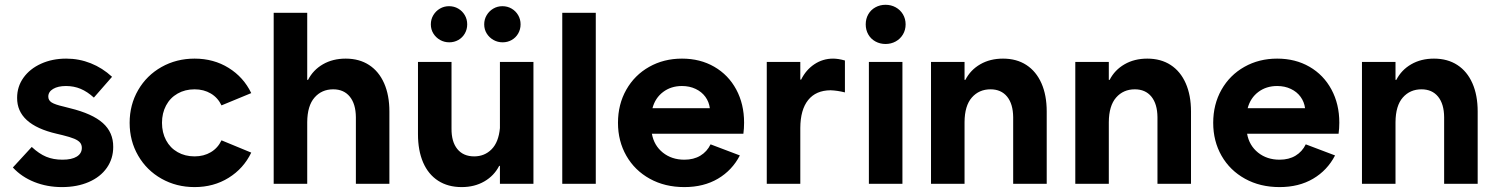

<svg xmlns="http://www.w3.org/2000/svg" viewBox="-20 -760 6189 794"><path d="M33.2 -67.4 111.3 -152.3Q141.6 -124 171.1 -111.8Q200.7 -99.6 238.3 -99.6Q276.9 -99.6 297.6 -112.5Q318.4 -125.5 318.4 -148.4Q318.4 -161.6 311 -170.4Q303.7 -179.2 286.9 -186.3Q270 -193.4 238.3 -201.2L213.9 -207Q49.8 -245.1 50.8 -355.5Q50.8 -401.9 77.1 -438.7Q103.5 -475.6 149.9 -496.6Q196.3 -517.6 253.9 -517.6Q307.1 -517.6 355.5 -498.3Q403.8 -479 443.4 -442.4L368.2 -356.4Q341.3 -380.9 313.5 -392.6Q285.6 -404.3 252.9 -404.3Q219.7 -404.3 199.7 -392.3Q179.7 -380.4 179.7 -360.4Q179.7 -345.2 193.4 -336.4Q207 -327.6 243.2 -319.3L269.5 -312.5Q361.8 -290 405.3 -251.2Q448.7 -212.4 448.2 -152.3Q448.2 -104 421.9 -66.2Q395.5 -28.3 347.2 -7.3Q298.8 13.7 236.3 13.7Q174.8 13.7 122.1 -7.3Q69.3 -28.3 33.2 -67.4Z M516.1 -252Q516.1 -326.7 551.3 -387.5Q586.4 -448.2 647.9 -482.9Q709.5 -517.6 784.7 -517.6Q863.8 -517.6 925.5 -479.2Q987.3 -440.9 1019 -375L896 -324.2Q880.9 -356 851.8 -373.3Q822.8 -390.6 784.7 -390.6Q745.1 -390.6 714.4 -373Q683.6 -355.5 666.7 -323.7Q649.9 -292 649.9 -252Q649.9 -211.9 666.7 -180.2Q683.6 -148.4 714.4 -130.9Q745.1 -113.3 784.7 -113.3Q822.8 -113.3 851.8 -130.6Q880.9 -147.9 896 -179.7L1019 -128.9Q987.3 -63 925.5 -24.7Q863.8 13.7 784.7 13.7Q709.5 13.7 647.9 -21Q586.4 -55.7 551.3 -116.5Q516.1 -177.2 516.1 -252Z M1111.8 -707H1250.5V-429.7H1253.9Q1274.9 -470.7 1315.4 -494.1Q1356 -517.6 1409.7 -517.6Q1465.8 -517.6 1506.3 -491.2Q1546.9 -464.8 1568.6 -415.5Q1590.3 -366.2 1590.3 -298.8V0H1451.7V-275.4Q1451.2 -330.1 1426.5 -360.4Q1401.9 -390.6 1357.9 -390.6Q1310.5 -390.6 1280.8 -356.7Q1251 -322.8 1250.5 -254.9V0H1111.8Z M2186 0H2047.4V-74.2H2044.4Q2023.4 -33.2 1982.9 -9.8Q1942.4 13.7 1889.2 13.7Q1832.5 13.7 1791.7 -12.7Q1751 -39.1 1729.7 -88.4Q1708.5 -137.7 1708.5 -205.1V-503.9H1847.2V-228.5Q1846.7 -173.8 1871.3 -143.6Q1896 -113.3 1940.9 -113.3Q1983.9 -113.3 2012.9 -142.6Q2042 -171.9 2047.4 -230.5V-503.9H2186ZM1761.7 -659.2Q1761.7 -680.2 1772 -697.3Q1782.2 -714.4 1799.3 -724.4Q1816.4 -734.4 1836.9 -734.4Q1857.9 -734.4 1875 -724.4Q1892.1 -714.4 1902.1 -697.3Q1912.1 -680.2 1912.1 -659.2Q1912.1 -638.7 1902.3 -621.6Q1892.6 -604.5 1875.5 -594.7Q1858.4 -585 1837.9 -585Q1817.4 -585 1800 -594.7Q1782.7 -604.5 1772.2 -621.3Q1761.7 -638.2 1761.7 -659.2ZM1982.4 -659.2Q1982.4 -680.2 1992.7 -697.3Q2002.9 -714.4 2020 -724.4Q2037.1 -734.4 2057.6 -734.4Q2078.6 -734.4 2095.7 -724.4Q2112.8 -714.4 2122.8 -697.3Q2132.8 -680.2 2132.8 -659.2Q2132.8 -638.7 2123 -621.6Q2113.3 -604.5 2096.2 -594.7Q2079.1 -585 2058.6 -585Q2038.1 -585 2020.8 -594.7Q2003.4 -604.5 1992.9 -621.3Q1982.4 -638.2 1982.4 -659.2Z M2305.2 -707H2443.8V0H2305.2Z M2535.6 -252Q2535.6 -328.6 2570.1 -389.2Q2604.5 -449.7 2664.8 -483.6Q2725.1 -517.6 2800.3 -517.6Q2875.5 -517.6 2933.8 -483.9Q2992.2 -450.2 3024.7 -389.9Q3057.1 -329.6 3057.1 -252.9Q3057.1 -229 3054.2 -207H2675.8Q2684.6 -158.2 2721.2 -128.9Q2757.8 -99.6 2810.1 -99.6Q2848.6 -99.6 2876.2 -116.2Q2903.8 -132.8 2918.5 -163.1L3039.6 -117.2Q3007.8 -55.7 2949 -21Q2890.1 13.7 2810.1 13.7Q2729.5 13.7 2667.2 -20.8Q2605 -55.2 2570.3 -115.7Q2535.6 -176.3 2535.6 -252ZM2915.5 -312.5Q2912.1 -338.9 2897 -359.6Q2881.8 -380.4 2856.7 -392.3Q2831.5 -404.3 2800.3 -404.3Q2754.9 -404.3 2722.2 -379.6Q2689.5 -355 2678.2 -312.5Z M3150.9 -503.9H3289.6V-430.7H3293Q3313 -471.2 3347.9 -494.4Q3382.8 -517.6 3425.3 -517.6Q3446.8 -517.6 3474.1 -509.8V-377.9Q3442.9 -385.7 3414.6 -386.7Q3354 -386.2 3322 -346.2Q3290 -306.2 3289.6 -231V0H3150.9Z M3573.2 -503.9H3711.9V0H3573.2ZM3560.1 -659.2Q3560.1 -682.1 3570.6 -700.7Q3581.1 -719.2 3600.1 -729.7Q3619.1 -740.2 3642.1 -740.2Q3665 -740.2 3684.1 -729.7Q3703.1 -719.2 3714.1 -700.7Q3725.1 -682.1 3725.1 -659.2Q3725.1 -636.2 3714.1 -617.7Q3703.1 -599.1 3684.1 -588.6Q3665 -578.1 3642.1 -578.1Q3619.1 -578.1 3600.1 -588.6Q3581.1 -599.1 3570.6 -617.7Q3560.1 -636.2 3560.1 -659.2Z M3830.1 -503.9H3968.8V-429.7H3972.2Q3993.2 -470.7 4033.7 -494.1Q4074.2 -517.6 4127.9 -517.6Q4184.1 -517.6 4224.6 -491.2Q4265.1 -464.8 4286.9 -415.5Q4308.6 -366.2 4308.6 -298.8V0H4169.9V-275.4Q4169.4 -330.1 4144.8 -360.4Q4120.1 -390.6 4076.2 -390.6Q4028.8 -390.6 3999 -356.7Q3969.2 -322.8 3968.8 -254.9V0H3830.1Z M4426.8 -503.9H4565.4V-429.7H4568.8Q4589.8 -470.7 4630.4 -494.1Q4670.9 -517.6 4724.6 -517.6Q4780.8 -517.6 4821.3 -491.2Q4861.8 -464.8 4883.5 -415.5Q4905.3 -366.2 4905.3 -298.8V0H4766.6V-275.4Q4766.1 -330.1 4741.5 -360.4Q4716.8 -390.6 4672.9 -390.6Q4625.5 -390.6 4595.7 -356.7Q4565.9 -322.8 4565.4 -254.9V0H4426.8Z M4997.1 -252Q4997.1 -328.6 5031.5 -389.2Q5065.9 -449.7 5126.2 -483.6Q5186.5 -517.6 5261.7 -517.6Q5336.9 -517.6 5395.3 -483.9Q5453.6 -450.2 5486.1 -389.9Q5518.6 -329.6 5518.6 -252.9Q5518.6 -229 5515.6 -207H5137.2Q5146 -158.2 5182.6 -128.9Q5219.2 -99.6 5271.5 -99.6Q5310.1 -99.6 5337.6 -116.2Q5365.2 -132.8 5379.9 -163.1L5501 -117.2Q5469.2 -55.7 5410.4 -21Q5351.6 13.7 5271.5 13.7Q5190.9 13.7 5128.7 -20.8Q5066.4 -55.2 5031.7 -115.7Q4997.1 -176.3 4997.1 -252ZM5377 -312.5Q5373.5 -338.9 5358.4 -359.6Q5343.3 -380.4 5318.1 -392.3Q5293 -404.3 5261.7 -404.3Q5216.3 -404.3 5183.6 -379.6Q5150.9 -355 5139.6 -312.5Z M5612.3 -503.9H5751V-429.7H5754.4Q5775.4 -470.7 5815.9 -494.1Q5856.4 -517.6 5910.2 -517.6Q5966.3 -517.6 6006.8 -491.2Q6047.4 -464.8 6069.1 -415.5Q6090.8 -366.2 6090.8 -298.8V0H5952.1V-275.4Q5951.7 -330.1 5927 -360.4Q5902.3 -390.6 5858.4 -390.6Q5811 -390.6 5781.2 -356.7Q5751.5 -322.8 5751 -254.9V0H5612.3Z"/></svg>

Font: Wanted Sans
Style: Bold
Weight: 700
Designer: Original Design by Kil Hyung-jin and Kang Hanbin, Wanted Lab, Inc; Hangeul from Source Han Sans by Jang Soo-young and Ka
Foundry: Wanted Lab, Inc.
Version: Version 1.000